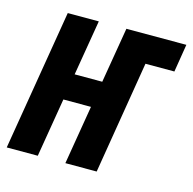

<svg xmlns="http://www.w3.org/2000/svg" viewBox="-102 -615 703 699"><g transform="rotate(15 249.5 -265.0)"><path d="M-18 0 70 -530H187L152 -321H256L291 -530H517L500 -425H391L321 0H203L240 -222H136L99 0Z"/></g></svg>

Font: Iosevka Curly XBdObl
Style: Regular
Weight: 800
Italic angle: -9°
Monospace: yes
Designer: Belleve Invis
Foundry: Belleve Invis
Version: Version 11.1.0; ttfautohint (v1.8.3)